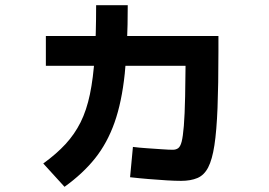

<svg xmlns="http://www.w3.org/2000/svg" viewBox="-20 -667 1040 741"><path d="M679 31Q655 31 622.5 29Q590 27 553.5 24Q517 21 482 17L493 -100Q516 -97 546 -95Q576 -93 604 -91Q632 -89 647 -89Q659 -89 667.5 -95Q676 -101 681 -120Q686 -139 689.5 -181Q693 -223 694.5 -295.5Q696 -368 697 -479L771 -413H157V-528H823V-468Q823 -339 819.5 -250.5Q816 -162 807.5 -106.5Q799 -51 783.5 -21Q768 9 742 20Q716 31 679 31ZM147 -36Q198 -73 233 -111Q268 -149 291 -195Q314 -241 327 -303Q340 -365 345.5 -449Q351 -533 351 -647H473Q473 -493 461.5 -383Q450 -273 422 -194Q394 -115 347 -56Q300 3 229 54Z"/></svg>

Font: M PLUS 1 Thin
Style: Bold
Weight: 700
Version: Version 1.001